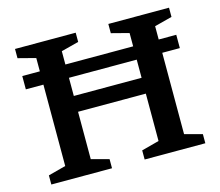

<svg xmlns="http://www.w3.org/2000/svg" viewBox="-100 -827 1095 955"><g transform="rotate(-15 448.0 -349.0)"><path d="M273.5 -71 364 -47V0H51.5V-47L142 -71V-627L51.5 -650.5V-698H364V-650.5L273.5 -627ZM754 -71 844.5 -47V0H532V-47L622.5 -71V-627L532 -650.5V-698H844.5V-650.5L754 -627ZM51.5 -490V-558.5H844.5V-490ZM200 -315V-396.5H696.5V-315Z"/></g></svg>

Font: Newsreader 9pt Medium
Style: Regular
Weight: 500
Designer: Hugues Gentile
Foundry: Production Type
Version: Version 1.003